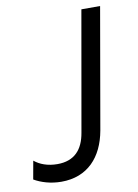

<svg xmlns="http://www.w3.org/2000/svg" viewBox="-82 -754 579 808"><g transform="rotate(-10 207.5 -350.0)"><path d="M115 0C227 0 293 -73 313 -184L403 -700H323L233 -188C221 -118 184 -76 111 -76C69 -76 36 -89 13 -108L-1 -30C28 -13 69 0 115 0Z"/></g></svg>

Font: Fixel Display
Style: Italic
Weight: 400
Italic angle: -10°
Designer: AlfaBravo + MacPaw
Foundry: Kyrylo Tkachov, Marchela Mozhyna, Serhii Makarenko, Maria Weinstein, Zakhar Kryvoshyya
Version: Version 1.210;Glyphs 3.2 (3217)